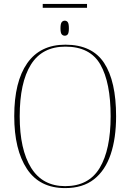

<svg xmlns="http://www.w3.org/2000/svg" viewBox="-20 -954 669 984"><path d="M199 -914V-934H426V-914ZM312 -771Q302 -771 296 -778.5Q290 -786 290 -809Q290 -832 296 -840Q302 -848 312 -848Q322 -848 327.5 -840Q333 -832 333 -809Q333 -786 327.5 -778.5Q322 -771 312 -771ZM314 10Q183 10 118 -88.5Q53 -187 53 -359Q53 -535 119.5 -630Q186 -725 315 -725Q452 -725 513.5 -631.5Q575 -538 575 -358Q575 -245 547 -162.5Q519 -80 461.5 -35Q404 10 314 10ZM314 0Q435 0 491 -93.5Q547 -187 547 -358Q547 -531 494.5 -623Q442 -715 315 -715Q196 -715 138.5 -623Q81 -531 81 -358Q81 -188 139.5 -94Q198 0 314 0Z"/></svg>

Font: Noto Serif Display SemiCondensed Thin
Style: Regular
Weight: 100
Width: 4
Designer: Monotype Design Team
Foundry: Monotype Imaging Inc.
Version: Version 2.009